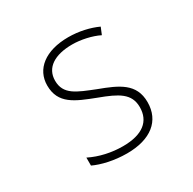

<svg xmlns="http://www.w3.org/2000/svg" viewBox="-127 -671 818 813"><g transform="rotate(-30 281.5 -264.5)"><path d="M273 11C389 11 456 -43 456 -134C456 -226 387 -255 299 -288C216 -321 162 -340 162 -408C162 -471 215 -505 301 -505C343 -505 394 -494 430 -476L444 -510C405 -528 354 -540 302 -540C190 -540 123 -487 123 -407C123 -317 191 -291 282 -256C368 -224 417 -199 417 -132C417 -64 370 -24 273 -24C218 -24 162 -36 114 -60V-21C152 -3 210 11 273 11Z"/></g></svg>

Font: Noto Sans Mono SemiCondensed ExtraLight
Style: Regular
Weight: 200
Width: 4
Designer: Monotype Design Team
Foundry: Monotype Imaging Inc.
Version: Version 2.014